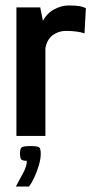

<svg xmlns="http://www.w3.org/2000/svg" viewBox="-20 -497 341 702"><path d="M40 0V-470H127L137 -421Q152 -449 178.5 -463Q205 -477 230 -477Q257 -477 271 -474.5Q285 -472 294 -467L289 -375Q278 -379 260.5 -381.5Q243 -384 221 -384Q194 -384 173 -368.5Q152 -353 146 -321V0ZM38 185Q55 154 66.5 132Q78 110 78 91Q60 91 56.5 84Q53 77 53 66Q53 49 58 43Q63 37 92 37Q119 37 124 42.5Q129 48 129 66Q129 84 122 107.5Q115 131 105.5 151.5Q96 172 86 185Z"/></svg>

Font: Smooch Sans
Style: Bold
Weight: 700
Designer: Robert E. Leuschke
Foundry: Robert E. Leuschke
Version: Version 1.010